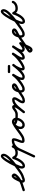

<svg xmlns="http://www.w3.org/2000/svg" viewBox="1927 -2567 910 4860"><g transform="rotate(-90 2382.0 -137.0)"><path d="M-27 16Q-30 4 -24.5 -7Q-19 -18 -7 -22Q70 -45 144.5 -71Q219 -97 284 -147Q303 -161 323.5 -179.5Q344 -198 356 -219Q356 -221 358 -226Q360 -231 359 -232Q359 -232 359 -232Q359 -232 359 -232Q359 -232 359 -232Q359 -232 359 -232Q355 -237 347.5 -229Q340 -221 331.5 -208.5Q323 -196 317 -184.5Q311 -173 309 -170Q299 -148 284 -121.5Q269 -95 258 -68.5Q247 -42 249 -19Q249 -18 247 -20Q245 -22 246 -22Q255 -21 267 -23Q267 -23 266.5 -23Q266 -23 266 -23Q265 -23 265 -23Q265 -23 265 -23Q313 -37 355 -54.5Q397 -72 440 -102Q450 -109 462.5 -106.5Q475 -104 482 -94Q489 -84 486.5 -71.5Q484 -59 474 -52Q427 -20 381 0Q335 20 281 35Q281 35 281 35Q281 35 280 35Q280 35 279.5 35Q279 35 279 35Q260 39 240 38Q220 37 205 22Q186 4 187.5 -24.5Q189 -53 201.5 -85Q214 -117 229.5 -146Q245 -175 255 -196Q264 -215 279 -237.5Q294 -260 313.5 -277Q333 -294 355.5 -296Q378 -298 401 -276Q401 -276 401 -276Q401 -276 401 -276Q401 -276 401 -276Q401 -276 401 -276Q424 -254 421 -228.5Q418 -203 400 -178Q382 -153 359 -132Q336 -111 320 -99Q251 -46 172 -17.5Q93 11 11 36Q-1 39 -12 33.5Q-23 28 -27 16Z M440 -102Q461 -117 500 -145Q539 -173 586.5 -209Q634 -245 682.5 -285.5Q731 -326 771.5 -365.5Q812 -405 836.5 -439.5Q861 -474 861 -499Q861 -507 860.5 -509.5Q860 -512 860 -512Q847 -512 823.5 -482.5Q800 -453 771 -404.5Q742 -356 713 -300Q684 -244 659 -190.5Q634 -137 619 -96.5Q604 -56 604 -40Q604 -36 605.5 -27.5Q607 -19 609 -19Q634 -19 658 -37.5Q682 -56 703.5 -86Q725 -116 742.5 -149.5Q760 -183 771.5 -213Q783 -243 788 -262Q790 -271 797 -276.5Q804 -282 813 -283Q822 -285 830 -281.5Q838 -278 843 -270Q856 -247 867 -231.5Q878 -216 895 -208.5Q912 -201 943 -201Q955 -201 964 -192Q973 -183 973 -171Q973 -159 964 -150Q955 -141 943 -141Q901 -141 874.5 -152Q848 -163 829 -185Q810 -207 791 -240Q786 -248 795 -254Q804 -260 816 -262Q828 -264 838 -260.5Q848 -257 846 -248Q840 -219 825 -181.5Q810 -144 788 -105Q766 -66 738.5 -33Q711 0 678.5 20.5Q646 41 609 41Q576 41 560 15Q544 -11 544 -40Q544 -64 560 -112Q576 -160 603 -220Q630 -280 664 -342Q698 -404 733.5 -456Q769 -508 802 -540Q835 -572 860 -572Q891 -572 906 -549Q921 -526 921 -499Q921 -465 896 -424Q871 -383 829.5 -339.5Q788 -296 738.5 -253Q689 -210 638.5 -171.5Q588 -133 544.5 -102Q501 -71 474 -52Q464 -45 451.5 -47.5Q439 -50 432 -60Q425 -70 427.5 -82.5Q430 -95 440 -102Z M913 -171Q913 -183 921.5 -192Q930 -201 943 -201Q984 -201 1021.5 -217.5Q1059 -234 1075 -276Q1080 -287 1091.5 -292Q1103 -297 1114 -292Q1126 -288 1130.5 -276.5Q1135 -265 1131 -253Q1108 -195 1055.5 -168Q1003 -141 943 -141Q931 -141 922 -149.5Q913 -158 913 -171ZM1116 -292Q1127 -286 1131 -274.5Q1135 -263 1130 -252Q1068 -119 1006 14.5Q944 148 882 281Q877 292 865.5 296Q854 300 842 295Q831 290 827 278.5Q823 267 828 255Q890 122 952 -11Q1014 -144 1076 -277Q1081 -288 1092.5 -292.5Q1104 -297 1116 -292ZM1004 -49Q993 -53 988 -64.5Q983 -76 987 -88Q1005 -136 1036.5 -178Q1068 -220 1110 -249Q1177 -294 1255 -294Q1289 -294 1301.5 -278Q1314 -262 1313 -237Q1312 -212 1304.5 -186.5Q1297 -161 1290 -143Q1286 -132 1278.5 -113.5Q1271 -95 1264 -75.5Q1257 -56 1253.5 -43Q1250 -30 1253 -30Q1306 -30 1341.5 -51.5Q1377 -73 1418 -102Q1428 -109 1440 -106.5Q1452 -104 1460 -94Q1467 -84 1464.5 -72Q1462 -60 1452 -52Q1420 -30 1390.5 -11Q1361 8 1328 19Q1295 30 1253 30Q1221 30 1207.5 15Q1194 0 1193.5 -23.5Q1193 -47 1200.5 -73.5Q1208 -100 1218 -124.5Q1228 -149 1234 -165Q1242 -184 1246 -201.5Q1250 -219 1254 -239Q1254 -240 1255 -237Q1256 -234 1255 -234Q1195 -234 1144 -199Q1109 -175 1083.5 -140Q1058 -105 1043 -66Q1039 -55 1027.5 -50Q1016 -45 1004 -49Z M1418 -102Q1481 -146 1544 -194.5Q1607 -243 1676 -276Q1690 -283 1700.5 -277.5Q1711 -272 1716 -262Q1721 -252 1718 -240Q1715 -228 1702 -222Q1659 -202 1632 -160Q1605 -118 1605 -71Q1605 -51 1617 -38Q1629 -25 1649 -25Q1675 -25 1697.5 -41Q1720 -57 1737 -81.5Q1754 -106 1764 -133Q1774 -160 1774 -183Q1774 -199 1763 -214.5Q1752 -230 1734 -230Q1729 -230 1721.5 -230Q1714 -230 1713 -228Q1713 -228 1713 -228Q1713 -228 1713 -228Q1713 -228 1713 -228Q1713 -228 1713 -228Q1713 -227 1714.5 -226.5Q1716 -226 1724 -223Q1751 -211 1784.5 -206.5Q1818 -202 1852.5 -201.5Q1887 -201 1916 -201Q1928 -201 1937 -192Q1946 -183 1946 -171Q1946 -159 1937 -150Q1928 -141 1916 -141Q1899 -141 1864.5 -141.5Q1830 -142 1789.5 -146.5Q1749 -151 1714.5 -162.5Q1680 -174 1662.5 -194.5Q1645 -215 1657 -248Q1657 -248 1657 -248Q1657 -248 1657 -248Q1657 -248 1657 -248Q1657 -248 1657 -248Q1665 -273 1688 -281.5Q1711 -290 1734 -290Q1762 -290 1785 -274.5Q1808 -259 1821 -234.5Q1834 -210 1834 -183Q1834 -147 1819.5 -109Q1805 -71 1780 -38.5Q1755 -6 1721.5 14.5Q1688 35 1649 35Q1604 35 1574.5 4Q1545 -27 1545 -71Q1545 -136 1581.5 -193Q1618 -250 1677 -277Q1690 -283 1701 -277.5Q1712 -272 1716 -262Q1721 -252 1718.5 -240.5Q1716 -229 1703 -223Q1636 -190 1574.5 -142.5Q1513 -95 1452 -52Q1442 -45 1429.5 -47.5Q1417 -50 1410 -60Q1403 -70 1405.5 -82.5Q1408 -95 1418 -102Z M1886 -171Q1886 -183 1895 -192Q1904 -201 1916 -201Q1937 -201 1956 -208Q1975 -215 1993 -226Q2018 -243 2044.5 -264Q2071 -285 2103 -285Q2126 -285 2140 -270Q2154 -255 2154 -233Q2154 -199 2137.5 -164Q2121 -129 2096.5 -95.5Q2072 -62 2046 -30.5Q2020 1 2000 28Q1993 38 1980.5 40Q1968 42 1958 34Q1948 27 1946 14.5Q1944 2 1952 -8Q1967 -29 1991 -58Q2015 -87 2038.5 -118.5Q2062 -150 2078 -179.5Q2094 -209 2094 -233Q2094 -235 2100 -230Q2106 -225 2103 -225Q2093 -225 2078.5 -215.5Q2064 -206 2049.5 -194Q2035 -182 2025 -176Q2000 -160 1973 -150.5Q1946 -141 1916 -141Q1904 -141 1895 -150Q1886 -159 1886 -171ZM1953 -10Q1985 -47 2021.5 -94Q2058 -141 2099 -184.5Q2140 -228 2187 -256.5Q2234 -285 2288 -285Q2313 -285 2332 -269.5Q2351 -254 2351 -227Q2351 -203 2338.5 -175.5Q2326 -148 2309.5 -122.5Q2293 -97 2280 -77Q2271 -64 2264 -47.5Q2257 -31 2257 -16Q2257 -16 2257 -16Q2257 -16 2257 -16Q2257 -16 2257 -16Q2256 -21 2254.5 -20.5Q2253 -20 2258 -20Q2308 -21 2350 -47.5Q2392 -74 2431 -102Q2441 -109 2453 -106.5Q2465 -104 2473 -94Q2480 -84 2477.5 -72Q2475 -60 2465 -52Q2418 -19 2369 9.5Q2320 38 2259 40Q2235 40 2216 25Q2197 10 2197 -16Q2197 -16 2197 -16Q2197 -16 2197 -16Q2197 -16 2197 -16Q2197 -16 2197 -16Q2197 -40 2206.5 -64.5Q2216 -89 2229 -110Q2238 -123 2252.5 -144.5Q2267 -166 2279 -188.5Q2291 -211 2291 -227Q2291 -227 2291 -227Q2292 -226 2292 -225Q2292 -225 2288 -225Q2247 -225 2206.5 -197.5Q2166 -170 2128.5 -128.5Q2091 -87 2058 -44Q2025 -1 1999 30Q1991 39 1978.5 40Q1966 41 1956 33Q1947 25 1946 12.5Q1945 0 1953 -10Z M2423 -60Q2416 -70 2418.5 -82Q2421 -94 2431 -102Q2478 -135 2530 -161Q2582 -187 2629 -220Q2631 -221 2637 -226Q2643 -231 2643 -232Q2643 -231 2643 -231Q2643 -228 2644 -227Q2640 -231 2631 -231Q2607 -231 2588 -214.5Q2569 -198 2556.5 -175Q2544 -152 2539 -132Q2539 -132 2539 -131Q2539 -129 2539 -129Q2534 -113 2530.5 -98Q2527 -83 2527 -66Q2527 -49 2532 -37.5Q2537 -26 2556 -26Q2582 -26 2610 -39Q2638 -52 2664 -69.5Q2690 -87 2710 -102Q2720 -109 2732 -106.5Q2744 -104 2752 -94Q2759 -84 2756.5 -72Q2754 -60 2744 -52Q2718 -34 2687 -14Q2656 6 2623 20Q2590 34 2556 34Q2511 34 2489 5Q2467 -24 2467 -66Q2467 -87 2471 -107Q2475 -127 2481 -147Q2481 -147 2481 -145Q2481 -144 2481 -144Q2488 -179 2509 -213Q2530 -247 2561 -269Q2592 -291 2631 -291Q2656 -291 2679.5 -275.5Q2703 -260 2703 -232Q2703 -208 2684 -188Q2664 -166 2635 -151.5Q2606 -137 2580 -123Q2551 -107 2522 -89.5Q2493 -72 2465 -52Q2455 -45 2443 -47.5Q2431 -50 2423 -60Z M2709 -102Q2760 -137 2807 -180.5Q2854 -224 2890 -274Q2898 -286 2909.5 -287Q2921 -288 2930 -282Q2939 -276 2943 -265.5Q2947 -255 2940 -242Q2923 -212 2901 -176.5Q2879 -141 2863 -104Q2847 -67 2847 -32Q2847 -27 2856 -26Q2865 -25 2868 -25Q2891 -25 2921.5 -44.5Q2952 -64 2985 -94Q3018 -124 3048.5 -158Q3079 -192 3103.5 -222Q3128 -252 3141 -270Q3149 -282 3161 -282.5Q3173 -283 3182 -276Q3191 -269 3194.5 -257.5Q3198 -246 3188 -234Q3178 -222 3167.5 -209Q3157 -196 3149 -182Q3149 -182 3149 -182Q3149 -182 3149 -182Q3149 -183 3149 -183Q3149 -183 3149 -183Q3131 -148 3110 -109Q3089 -70 3089 -30Q3089 -25 3090 -24Q3090 -24 3090 -24Q3090 -24 3089 -24Q3089 -24 3089 -24.5Q3089 -25 3089 -25Q3092 -19 3089 -20.5Q3086 -22 3084.5 -24.5Q3083 -27 3088 -27Q3107 -27 3136 -41Q3165 -55 3193 -73Q3221 -91 3237 -102Q3247 -109 3259 -106.5Q3271 -104 3279 -94Q3286 -84 3283.5 -72Q3281 -60 3271 -52Q3250 -37 3217.5 -17Q3185 3 3150.5 18Q3116 33 3088 33Q3052 33 3037 5Q3037 5 3037 4.5Q3037 4 3037 4Q3036 4 3036 4Q3036 4 3036 4Q3029 -11 3029 -30Q3029 -79 3051.5 -124Q3074 -169 3097 -211Q3097 -211 3097 -211Q3097 -211 3097 -212Q3097 -212 3097 -212Q3097 -212 3097 -212Q3106 -228 3118 -242.5Q3130 -257 3142 -272Q3151 -283 3162.5 -283.5Q3174 -284 3183 -277Q3192 -270 3195 -259Q3198 -248 3189 -236Q3172 -211 3144.5 -176.5Q3117 -142 3082.5 -105.5Q3048 -69 3010.5 -37Q2973 -5 2936.5 15Q2900 35 2868 35Q2838 35 2812.5 19Q2787 3 2787 -32Q2787 -74 2803.5 -115.5Q2820 -157 2844 -196.5Q2868 -236 2888 -272Q2895 -284 2907 -285Q2919 -286 2928 -280Q2938 -273 2942.5 -262Q2947 -251 2938 -240Q2899 -185 2848.5 -137.5Q2798 -90 2743 -52Q2733 -45 2720.5 -47.5Q2708 -50 2701 -60Q2694 -70 2696.5 -82.5Q2699 -95 2709 -102ZM2961 -364Q2961 -376 2970 -385Q2979 -394 2991 -394Q3028 -394 3065 -394Q3102 -394 3139 -394Q3151 -394 3160 -385Q3169 -376 3169 -364Q3169 -352 3160 -343Q3151 -334 3139 -334Q3102 -334 3065 -334Q3028 -334 2991 -334Q2979 -334 2970 -343Q2961 -352 2961 -364Z M3228 -60Q3221 -70 3223.5 -82.5Q3226 -95 3236 -102Q3289 -138 3338.5 -183Q3388 -228 3425 -280Q3434 -291 3445 -292Q3456 -293 3465 -288Q3475 -282 3479 -271.5Q3483 -261 3476 -248Q3464 -225 3444.5 -197Q3425 -169 3405.5 -139.5Q3386 -110 3372.5 -81Q3359 -52 3359 -26Q3359 -24 3360 -23Q3361 -22 3359 -23Q3357 -24 3356 -24Q3382 -25 3410.5 -43.5Q3439 -62 3467 -92.5Q3495 -123 3521.5 -157Q3548 -191 3569.5 -222.5Q3591 -254 3607 -276Q3615 -287 3626.5 -288Q3638 -289 3647 -283Q3657 -277 3660.5 -266Q3664 -255 3657 -243Q3645 -222 3627.5 -195.5Q3610 -169 3593 -140.5Q3576 -112 3565 -85Q3554 -58 3554 -36Q3554 -31 3562.5 -28Q3571 -25 3577 -25Q3586 -25 3602 -34Q3618 -43 3637 -56Q3656 -69 3673 -82Q3690 -95 3700 -102Q3709 -108 3719 -106.5Q3729 -105 3736 -99Q3743 -93 3746 -84Q3749 -75 3744 -65Q3721 -14 3698 37Q3675 88 3651 138Q3651 138 3651 138.5Q3651 139 3651 139Q3651 139 3651 139Q3651 139 3651 139Q3642 159 3627.5 180.5Q3613 202 3593 217Q3573 232 3548 232Q3547 232 3546 232Q3546 232 3546 232Q3546 232 3547 232Q3547 232 3547 232Q3547 232 3547 232Q3521 232 3500.5 213Q3480 194 3480 167Q3480 148 3491 132.5Q3502 117 3517 106Q3517 106 3517 106Q3517 106 3517 106Q3517 106 3517 106Q3517 106 3517 106Q3593 55 3669 3Q3745 -49 3821 -102Q3831 -109 3843 -106.5Q3855 -104 3863 -94Q3870 -84 3867.5 -72Q3865 -60 3855 -52Q3780 0 3703.5 52Q3627 104 3551 156Q3551 156 3551 156Q3551 156 3551 156Q3551 156 3551 156Q3551 156 3551 156Q3549 157 3544.5 160.5Q3540 164 3540 167Q3540 168 3543 170Q3546 172 3547 172Q3547 172 3547 172Q3547 172 3547 172Q3548 172 3548 172Q3548 172 3548 172Q3548 172 3548 172Q3558 172 3568 160.5Q3578 149 3585.5 135Q3593 121 3597 113Q3597 113 3597 113Q3597 113 3597 113Q3597 113 3597 113.5Q3597 114 3597 114Q3620 63 3643 12Q3666 -39 3690 -89Q3694 -100 3705 -97.5Q3716 -95 3726 -87Q3735 -79 3739 -69Q3743 -59 3734 -52Q3713 -38 3686 -17.5Q3659 3 3630.5 19Q3602 35 3577 35Q3547 35 3520.5 16Q3494 -3 3494 -36Q3494 -76 3513.5 -117.5Q3533 -159 3559 -199Q3585 -239 3605 -273Q3612 -286 3624 -286.5Q3636 -287 3646 -281Q3656 -274 3660 -263Q3664 -252 3655 -240Q3635 -213 3610.5 -177Q3586 -141 3557.5 -104Q3529 -67 3496.5 -35.5Q3464 -4 3429 15.5Q3394 35 3356 36Q3331 36 3315 17.5Q3299 -1 3299 -26Q3299 -60 3312.5 -92.5Q3326 -125 3346.5 -156Q3367 -187 3387.5 -217Q3408 -247 3423 -276Q3429 -288 3441 -289Q3453 -290 3463 -284Q3473 -278 3477.5 -267Q3482 -256 3474 -245Q3434 -188 3380.5 -140Q3327 -92 3270 -52Q3260 -45 3247.5 -47.5Q3235 -50 3228 -60Z M3813 -60Q3806 -70 3808.5 -82Q3811 -94 3821 -102Q3868 -135 3920 -161Q3972 -187 4019 -220Q4021 -221 4027 -226Q4033 -231 4033 -232Q4033 -231 4033 -231Q4033 -228 4034 -227Q4030 -231 4021 -231Q3997 -231 3978 -214.5Q3959 -198 3946.5 -175Q3934 -152 3929 -132Q3929 -132 3929 -131Q3929 -129 3929 -129Q3924 -113 3920.5 -98Q3917 -83 3917 -66Q3917 -49 3922 -37.5Q3927 -26 3946 -26Q3972 -26 4000 -39Q4028 -52 4054 -69.5Q4080 -87 4100 -102Q4110 -109 4122 -106.5Q4134 -104 4142 -94Q4149 -84 4146.5 -72Q4144 -60 4134 -52Q4108 -34 4077 -14Q4046 6 4013 20Q3980 34 3946 34Q3901 34 3879 5Q3857 -24 3857 -66Q3857 -87 3861 -107Q3865 -127 3871 -147Q3871 -147 3871 -145Q3871 -144 3871 -144Q3878 -179 3899 -213Q3920 -247 3951 -269Q3982 -291 4021 -291Q4046 -291 4069.5 -275.5Q4093 -260 4093 -232Q4093 -208 4074 -188Q4054 -166 4025 -151.5Q3996 -137 3970 -123Q3941 -107 3912 -89.5Q3883 -72 3855 -52Q3845 -45 3833 -47.5Q3821 -50 3813 -60Z M4100 -102Q4121 -117 4160 -145Q4199 -173 4246.5 -209Q4294 -245 4342.5 -285.5Q4391 -326 4431.5 -365.5Q4472 -405 4496.5 -439.5Q4521 -474 4521 -499Q4521 -507 4520.5 -509.5Q4520 -512 4520 -512Q4507 -512 4483.5 -482.5Q4460 -453 4431 -404.5Q4402 -356 4373 -300Q4344 -244 4319 -190.5Q4294 -137 4279 -96.5Q4264 -56 4264 -40Q4264 -36 4265.5 -27.5Q4267 -19 4269 -19Q4294 -19 4318 -37.5Q4342 -56 4363.5 -86Q4385 -116 4402.5 -149.5Q4420 -183 4431.5 -213Q4443 -243 4448 -262Q4450 -271 4457 -276.5Q4464 -282 4473 -283Q4482 -285 4490 -281.5Q4498 -278 4503 -270Q4516 -247 4527 -231.5Q4538 -216 4555 -208.5Q4572 -201 4603 -201Q4615 -201 4624 -192Q4633 -183 4633 -171Q4633 -159 4624 -150Q4615 -141 4603 -141Q4561 -141 4534.5 -152Q4508 -163 4489 -185Q4470 -207 4451 -240Q4446 -248 4455 -254Q4464 -260 4476 -262Q4488 -264 4498 -260.5Q4508 -257 4506 -248Q4500 -219 4485 -181.5Q4470 -144 4448 -105Q4426 -66 4398.5 -33Q4371 0 4338.5 20.5Q4306 41 4269 41Q4236 41 4220 15Q4204 -11 4204 -40Q4204 -64 4220 -112Q4236 -160 4263 -220Q4290 -280 4324 -342Q4358 -404 4393.5 -456Q4429 -508 4462 -540Q4495 -572 4520 -572Q4551 -572 4566 -549Q4581 -526 4581 -499Q4581 -465 4556 -424Q4531 -383 4489.5 -339.5Q4448 -296 4398.5 -253Q4349 -210 4298.5 -171.5Q4248 -133 4204.5 -102Q4161 -71 4134 -52Q4124 -45 4111.5 -47.5Q4099 -50 4092 -60Q4085 -70 4087.5 -82.5Q4090 -95 4100 -102Z M4573 -171Q4573 -184 4582 -192.5Q4591 -201 4603 -201Q4642 -201 4680.5 -219Q4719 -237 4734 -275Q4739 -287 4750 -291.5Q4761 -296 4773 -292Q4785 -287 4789.5 -276Q4794 -265 4790 -253Q4775 -216 4745.5 -191Q4716 -166 4678.5 -153.5Q4641 -141 4603 -141Q4590 -141 4581.5 -150Q4573 -159 4573 -171Z"/></g></svg>

Font: FRB American Cursive Guidelines Arrows
Style: Bold Italic
Weight: 700
Italic angle: -25°
Version: Version 2.0;Modular Font Editor K font №1